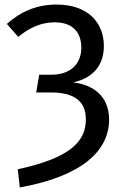

<svg xmlns="http://www.w3.org/2000/svg" viewBox="-20 -721 544 843"><path d="M10 -616 60 -559C111 -601 163 -623 220 -623C303 -623 337 -575 337 -512C337 -436 285 -393 206 -393H152L139 -315H205C306 -315 357 -276 357 -197C357 -103 293 -28 58 22L67 102C345 52 459 -62 459 -196C459 -302 385 -350 301 -359C381 -377 436 -427 436 -519C436 -621 367 -701 228 -701C144 -701 73 -672 10 -616Z"/></svg>

Font: FiraGO Unicode
Style: Regular
Weight: 400
Designer: bBox Type
Foundry: bBox Type GmbH
Version: Version 1.001;PS 001.001;hotconv 1.0.88;makeotf.lib2.5.64775